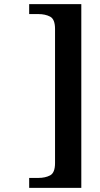

<svg xmlns="http://www.w3.org/2000/svg" viewBox="-20 -780 482 928"><path d="M121 128V80H165Q199 80 222.5 67.5Q246 55 246 8V-640Q246 -687 222.5 -699.5Q199 -712 165 -712H121V-760H373V128Z"/></svg>

Font: Noto Serif Bengali
Style: Bold
Weight: 700
Designer: Juan Bruce, Universal Thirst, Indian Type Foundry and the Monotype Design Team.
Foundry: Monotype Imaging Inc.
Version: Version 2.003; ttfautohint (v1.8.4.7-5d5b)